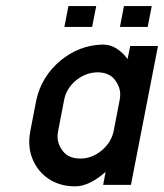

<svg xmlns="http://www.w3.org/2000/svg" viewBox="-20 -624 553 648"><path d="M383.8 -286.1Q385.7 -295.9 385.7 -305.2Q385.7 -332 366.5 -356Q347.2 -379.9 308.1 -379.9Q268.1 -378.9 235.8 -352.1Q203.6 -325.2 196.3 -286.1L176.3 -182.6Q174.3 -172.4 174.3 -163.1Q174.3 -136.2 193.4 -112.5Q212.4 -88.9 251.5 -88.9Q290.5 -88.9 323.2 -116.2Q356 -143.6 363.8 -182.6ZM419.4 -468.8H513.2L421.9 0H328.1L336.4 -43.9Q311.5 -21.5 285.2 -8.3Q258.8 4.9 233.4 4.9Q181.6 4.9 144 -20.5Q106.4 -45.9 89.4 -88.4Q78.6 -114.7 78.6 -145Q78.6 -163.1 82.5 -182.6L102.5 -286.1Q120.1 -365.7 183.3 -418.7Q246.6 -471.7 326.7 -473.6Q352.1 -473.6 373 -460.4Q394 -447.3 410.6 -424.8ZM197.3 -533.2 210.9 -603.5H304.7L291 -533.2ZM384.8 -533.2 398.4 -603.5H492.2L478.5 -533.2Z"/></svg>

Font: Lambda
Style: Italic
Weight: 400
Italic angle: -11°
Designer: GGBotNet
Version: 0.22